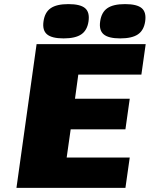

<svg xmlns="http://www.w3.org/2000/svg" viewBox="-20 -915 729 935"><path d="M668.5 -551.8H361.3L345.2 -434.1H611.8L590.8 -285.2H324.2L304.7 -147.9H611.8L590.8 0H60.1L158.2 -700.2H689.5ZM313 -895Q371.1 -895 394.3 -875.2Q417.5 -855.5 411.1 -811Q404.8 -767.6 376 -747.8Q347.2 -728 289.6 -728Q232.4 -728 209 -747.8Q185.5 -767.6 191.9 -811Q198.2 -855.5 227.1 -875.2Q255.9 -895 313 -895ZM588.9 -895Q647 -895 670.2 -875.2Q693.4 -855.5 687 -811Q680.7 -767.6 651.9 -747.8Q623 -728 565.4 -728Q508.3 -728 484.9 -747.8Q461.4 -767.6 467.8 -811Q474.1 -855.5 502.9 -875.2Q531.7 -895 588.9 -895Z"/></svg>

Font: Fivo Sans Black
Style: Regular
Weight: 900
Designer: Alexander Slobzheninov
Foundry: Alexander Slobzheninov
Version: 1.0